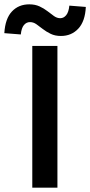

<svg xmlns="http://www.w3.org/2000/svg" viewBox="-66 -866 416 886"><path d="M83 0V-654H199V0ZM215 -700Q188 -700 167.5 -710Q147 -720 131 -732.5Q115 -745 101.5 -754.5Q88 -764 72 -764Q56 -764 44.5 -750.5Q33 -737 30 -707L-46 -713Q-42 -780 -11 -813Q20 -846 69 -846Q96 -846 116.5 -836.5Q137 -827 153 -814.5Q169 -802 183 -792Q197 -782 212 -782Q228 -782 239.5 -796Q251 -810 254 -840L330 -834Q327 -768 295.5 -734Q264 -700 215 -700Z"/></svg>

Font: Source Sans 3 ExtraLight SemiBold
Style: Regular
Weight: 600
Version: Version 3.052;hotconv 1.1.0;makeotfexe 2.6.0